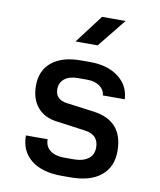

<svg xmlns="http://www.w3.org/2000/svg" viewBox="-88 -854 775 932"><g transform="rotate(10 300.0 -388.0)"><path d="M278 9Q183 9 129 -34Q75 -77 75 -154H182Q182 -119 207 -99.5Q232 -80 278 -80H322Q369 -80 395 -99.5Q421 -119 421 -155Q421 -218 354 -227L209 -247Q148 -255 114.5 -295.5Q81 -336 81 -401Q81 -476 132 -517.5Q183 -559 276 -559H321Q407 -559 460.5 -518Q514 -477 517 -410H409Q407 -437 383.5 -454.5Q360 -472 321 -472H276Q233 -472 209.5 -453Q186 -434 186 -402Q186 -351 243 -343L379 -325Q526 -305 526 -156Q526 -77 473 -34Q420 9 322 9ZM233 -645 339 -785H455L342 -645Z"/></g></svg>

Font: JetBrains Mono SemiBold
Style: Regular
Weight: 472
Monospace: yes
Designer: Philipp Nurullin, Konstantin Bulenkov
Foundry: JetBrains
Version: Version 2.305; ttfautohint (v1.8.4.7-5d5b)